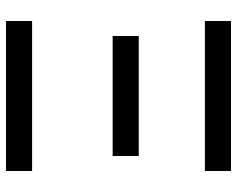

<svg xmlns="http://www.w3.org/2000/svg" viewBox="-95 -695 790 640"><g transform="rotate(90 300.0 -375.0)"><path d="M50 -87H550V0H50ZM50 -750H550V-663H50ZM100 -442.5H500V-355.5H100Z"/></g></svg>

Font: B612
Style: Regular
Weight: 400
Designer: Nicolas Chauveau, Thomas Paillot, Jonathan Favre-Lamarine, Jean-Luc Vinot
Foundry: AIRBUS
Version: Version 1.008